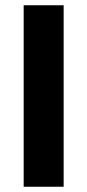

<svg xmlns="http://www.w3.org/2000/svg" viewBox="-20 -710 332 730"><path d="M222 0V-690H70V0Z"/></svg>

Font: SnT
Style: Bold
Weight: 700
Designer: Natanael Gama
Version: Version 1.001;PS 001.001;hotconv 1.0.70;makeotf.lib2.5.58329